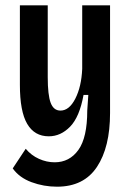

<svg xmlns="http://www.w3.org/2000/svg" viewBox="-20 -548 492 724"><path d="M195 156Q145 156 99 139Q53 122 28 87L77 13Q98 38 127 51Q156 64 186 64Q242 64 275.5 17.5Q309 -29 309 -131L313 -190H295Q280 -107 244.5 -70.5Q209 -34 164 -34Q110 -34 82.5 -81Q55 -128 55 -228V-528H160V-257Q160 -190 171 -160.5Q182 -131 208 -131Q241 -131 264 -176Q287 -221 290 -288V-528H395V-122Q395 7 345.5 81.5Q296 156 195 156Z"/></svg>

Font: Bricolage Grotesque 12pt Condensed Medium
Style: Regular
Weight: 500
Width: 3
Designer: Mathieu Triay
Foundry: Atelier Triay
Version: Version 1.001; ttfautohint (v1.8.4.7-5d5b);gftools[0.9.33.de